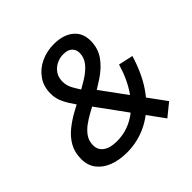

<svg xmlns="http://www.w3.org/2000/svg" viewBox="-188 -868 1068 1068"><g transform="rotate(-45 345.5 -334.5)"><path d="M246 11Q185 11 138.5 -7Q92 -25 65.5 -59.5Q39 -94 39 -143Q39 -196 61 -235Q83 -274 119.5 -303.5Q156 -333 197 -355.5Q238 -378 274 -397Q323 -422 363 -447Q403 -472 427 -501.5Q451 -531 451 -568Q451 -593 434 -610Q417 -627 380 -627Q351 -627 325.5 -613.5Q300 -600 285 -577Q270 -554 270 -522Q270 -490 286.5 -461Q303 -432 319 -408L240 -371Q227 -390 212 -413Q197 -436 186.5 -463Q176 -490 176 -522Q176 -578 205 -619Q234 -660 281 -682Q328 -704 383 -704Q457 -704 499.5 -669Q542 -634 542 -573Q542 -513 510.5 -468.5Q479 -424 428 -390Q377 -356 319 -324Q290 -308 258.5 -291Q227 -274 200 -254Q173 -234 156.5 -209Q140 -184 140 -151Q140 -114 169 -93.5Q198 -73 250 -73Q321 -73 381 -108Q441 -143 487 -209Q533 -275 560 -367L646 -348Q610 -228 549.5 -148.5Q489 -69 411.5 -29Q334 11 246 11ZM538 35 276 -325 360 -372 613 -26Z"/></g></svg>

Font: Hanken Grotesk Medium
Style: Italic
Weight: 500
Italic angle: -8°
Designer: Alfredo Marco Pradil
Foundry: Hanken Design Co.
Version: Version 3.013